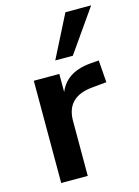

<svg xmlns="http://www.w3.org/2000/svg" viewBox="-115 -822 642 887"><g transform="rotate(-15 205.5 -378.5)"><path d="M65 0V-489H187V-371H177Q191 -431 232 -462.5Q273 -494 341 -499L379 -502L387 -396L315 -389Q254 -383 223 -351.5Q192 -320 192 -263V0ZM185 -554 288 -757H411L269 -554Z"/></g></svg>

Font: Nunito Sans 12pt ExtraLight
Style: Regular
Weight: 200
Designer: Vernon Adams
Foundry: Vernon Adams
Version: Version 3.101;gftools[0.9.27]